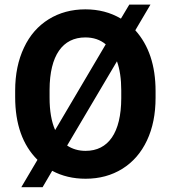

<svg xmlns="http://www.w3.org/2000/svg" viewBox="-20 -761 729 828"><path d="M650.9 -368.2C650.9 -478.5 621.6 -565.9 563.5 -630.4L628.9 -741.2H537.6L501.5 -680.7C456.1 -707.5 405.3 -720.7 348.1 -720.7C289.1 -720.7 236.3 -706.5 190.4 -678.2C144 -649.4 108.4 -608.9 83.5 -555.7C58.1 -502.4 45.4 -440.4 45.4 -370.6V-342.8C45.4 -225.6 77.6 -135.3 141.6 -71.8L71.8 46.4H163.6L205.1 -24.4C247.6 -1.5 295.9 9.8 349.1 9.8C408.7 9.8 461.4 -4.4 507.8 -33.2C553.7 -62 588.9 -102.5 613.8 -155.3C638.7 -208 650.9 -269.5 650.9 -339.4ZM193.8 -374C194.3 -522 250 -599.6 348.1 -599.6C382.8 -599.6 412.1 -589.8 436 -569.8L217.8 -200.2C201.7 -236.8 193.8 -283.2 193.8 -339.4ZM502.9 -336.9C502.4 -189 447.3 -110.4 349.1 -110.4C318.8 -110.4 292.5 -118.2 269.5 -133.3L484.4 -496.6C496.6 -462.4 502.9 -420.9 502.9 -371.6Z"/></svg>

Font: Roboto
Style: Bold
Weight: 700
Designer: Google
Version: Version 2.137; 2017